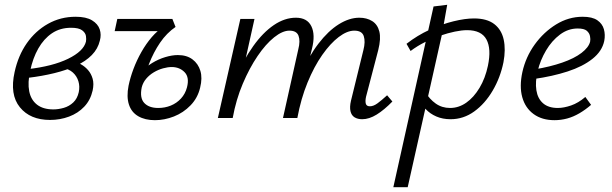

<svg xmlns="http://www.w3.org/2000/svg" viewBox="-20 -493 2557 802"><path d="M189 8Q106 8 63 -45Q20 -98 41 -192Q56 -261 92 -312.5Q128 -364 180.5 -393.5Q233 -423 296 -423Q340 -423 364.5 -408Q389 -393 396.5 -370.5Q404 -348 397 -323Q389 -289 363.5 -263Q338 -237 298 -218.5Q258 -200 207 -187.5Q156 -175 98 -168L95 -204Q200 -216 264.5 -247.5Q329 -279 339 -319Q341 -329 339 -342.5Q337 -356 323 -366.5Q309 -377 277 -377Q231 -377 197 -354Q163 -331 140 -290.5Q117 -250 106 -197Q95 -148 102 -112Q109 -76 134.5 -56Q160 -36 203 -36Q224 -36 246.5 -42.5Q269 -49 286 -65Q303 -81 309 -108Q314 -132 307.5 -153.5Q301 -175 284.5 -190Q268 -205 242 -209L286 -238Q301 -234 318 -224.5Q335 -215 348 -200Q361 -185 367 -164Q373 -143 367 -115Q358 -75 332 -47.5Q306 -20 268.5 -6Q231 8 189 8Z M627 9Q586 9 557.5 -7.5Q529 -24 518.5 -56.5Q508 -89 517 -135Q524 -169 537.5 -205Q551 -241 570.5 -275.5Q590 -310 614 -338Q638 -366 666 -383L714 -381Q676 -355 648.5 -314.5Q621 -274 602.5 -226Q584 -178 572 -128Q563 -84 582.5 -63Q602 -42 641 -42Q669 -42 693.5 -52Q718 -62 736 -81.5Q754 -101 761 -128Q772 -170 751 -191.5Q730 -213 697 -213Q681 -213 661 -207.5Q641 -202 622.5 -191Q604 -180 590.5 -164Q577 -148 572 -128L536 -131Q546 -163 567 -188Q588 -213 615 -229.5Q642 -246 670.5 -254.5Q699 -263 723 -263Q760 -263 784 -245Q808 -227 817 -197Q826 -167 816 -127Q806 -84 776 -53Q746 -22 706.5 -6.5Q667 9 627 9ZM459 -363 470 -414H700L713 -381L673 -363Z M1493 5Q1474 5 1461 -3Q1448 -11 1444 -28.5Q1440 -46 1446 -72L1498 -284Q1507 -319 1499.5 -342Q1492 -365 1460 -365Q1430 -365 1395 -338.5Q1360 -312 1326 -263.5Q1292 -215 1264.5 -148Q1237 -81 1222 0H1178Q1201 -101 1235 -179Q1269 -257 1310 -310.5Q1351 -364 1395 -391.5Q1439 -419 1481 -419Q1512 -419 1534.5 -405Q1557 -391 1564.5 -361.5Q1572 -332 1560 -284L1509 -89Q1505 -71 1508 -60Q1511 -49 1525 -49Q1540 -49 1557 -61.5Q1574 -74 1597 -95L1619 -69Q1585 -34 1553.5 -14.5Q1522 5 1493 5ZM890 0 984 -414H1043L951 0ZM912 0Q932 -90 964.5 -166.5Q997 -243 1037.5 -300Q1078 -357 1123.5 -388Q1169 -419 1216 -419Q1263 -419 1280.5 -383.5Q1298 -348 1283 -289L1213 0H1162L1226 -287Q1235 -322 1227 -343.5Q1219 -365 1189 -365Q1160 -365 1125 -337Q1090 -309 1056 -259Q1022 -209 994 -143Q966 -77 952 0Z M1623 289 1791 -466 1848 -473 1826 -349 1683 289ZM1862 5Q1829 5 1802.5 -6.5Q1776 -18 1758 -37.5Q1740 -57 1732 -80L1757 -108Q1774 -79 1800 -60.5Q1826 -42 1860 -42Q1896 -42 1927.5 -64Q1959 -86 1983 -126Q2007 -166 2018 -218Q2033 -289 2012 -328Q1991 -367 1931 -367Q1909 -367 1880 -361Q1851 -355 1819 -344Q1787 -333 1755 -317Q1723 -301 1695 -280L1678 -310Q1723 -345 1774 -368.5Q1825 -392 1874 -404Q1923 -416 1960 -416Q2014 -416 2044.5 -392.5Q2075 -369 2084 -327.5Q2093 -286 2083 -233Q2070 -169 2038 -114.5Q2006 -60 1961 -27.5Q1916 5 1862 5Z M2296 9Q2244 9 2209 -16.5Q2174 -42 2161.5 -87Q2149 -132 2162 -192Q2176 -255 2213.5 -307Q2251 -359 2303 -391Q2355 -423 2414 -423Q2454 -423 2475 -408.5Q2496 -394 2502.5 -371Q2509 -348 2504 -322Q2495 -279 2454.5 -247Q2414 -215 2351 -194.5Q2288 -174 2210 -163L2212 -203Q2278 -214 2328.5 -231.5Q2379 -249 2409 -272Q2439 -295 2445 -319Q2447 -329 2444.5 -342Q2442 -355 2431 -364.5Q2420 -374 2393 -374Q2353 -374 2319 -348.5Q2285 -323 2261 -282.5Q2237 -242 2226 -197Q2215 -151 2220.5 -116Q2226 -81 2248.5 -61.5Q2271 -42 2310 -42Q2335 -42 2365.5 -52.5Q2396 -63 2425 -88L2449 -55Q2426 -35 2400.5 -20Q2375 -5 2349 2Q2323 9 2296 9Z"/></svg>

Font: Ysabeau Office
Style: Italic
Weight: 400
Italic angle: -12°
Designer: Christian Thalmann (Catharsis Fonts)
Version: Version 2.001;gftools[0.9.30]; featfreeze: tnum,lnum,ss02